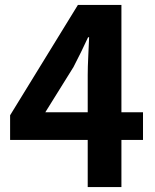

<svg xmlns="http://www.w3.org/2000/svg" viewBox="-20 -761 630 781"><path d="M336.8 0V-455.1Q336.8 -487.4 339 -531.9Q341.3 -576.3 342.5 -609.4H338.3Q324.5 -579.4 309.6 -549Q294.8 -518.7 279 -488.5L164.3 -304.3H561.7V-191.9H21.1V-292.1L296.8 -740.8H473.9V0Z"/></svg>

Font: Noto Sans JP
Style: Regular
Weight: 100
Designer: Ryoko NISHIZUKA 西塚涼子 (kana, bopomofo & ideographs); Paul D. Hunt (Latin, Greek & Cyrillic); Sandoll Communications 산돌커뮤니
Foundry: Adobe
Version: Version 2.004;hotconv 1.0.118;makeotfexe 2.5.65603